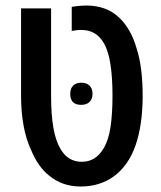

<svg xmlns="http://www.w3.org/2000/svg" viewBox="-20 -660 578 690"><path d="M270.5 10.3Q203.6 10.3 156.7 -28.8Q136.2 -44.9 119.9 -68.4Q103.5 -91.8 91.3 -122.1Q73.7 -159.2 64.7 -208.5Q55.7 -257.8 55.7 -316.4V-629.9H163.6V-316.9Q163.6 -247.6 171.9 -200.4Q180.2 -153.3 197.3 -125Q211.9 -100.1 231 -89.4Q250 -78.6 273.4 -78.6Q299.3 -78.6 318.6 -90.6Q337.9 -102.5 352.1 -126.5Q369.6 -154.8 377 -202.4Q384.3 -250 384.3 -316.4Q384.3 -379.4 377.2 -427.5Q370.1 -475.6 353.5 -504.4Q338.9 -529.8 318.8 -541Q298.8 -552.2 275.9 -552.2Q267.1 -552.7 258.1 -551.8Q249 -550.8 237.8 -548.8V-635.3Q251 -637.7 265.4 -638.9Q279.8 -640.1 291.5 -640.1Q324.7 -640.1 354.2 -629.9Q383.8 -619.6 407.7 -597.2Q427.7 -578.6 444.1 -550.8Q460.4 -522.9 470.7 -486.8Q481.9 -452.6 487.3 -409.2Q492.7 -365.7 492.7 -315.4Q492.7 -263.2 486.1 -218Q479.5 -172.9 467.3 -138.2Q454.1 -100.1 433.8 -72Q413.6 -43.9 389.2 -26.4Q362.8 -7.3 332.8 1.5Q302.7 10.3 270.5 10.3ZM271.5 -283.2Q232.4 -283.2 232.4 -322.8Q232.4 -342.3 242.9 -352.5Q253.4 -362.8 272 -362.8Q291 -362.8 301.8 -352.3Q312.5 -341.8 312.5 -322.8Q312.5 -304.2 301.8 -293.7Q291 -283.2 271.5 -283.2Z"/></svg>

Font: Open Sans
Style: Regular
Weight: 600
Width: 3
Foundry: Ascender Corporation
Version: Version 1.000